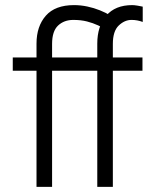

<svg xmlns="http://www.w3.org/2000/svg" viewBox="-20 -732 603 752"><path d="M403 -611 413 -671Q395 -682 371.5 -691.5Q348 -701 322 -706.5Q296 -712 270 -712Q196 -712 159.5 -670.5Q123 -629 123 -561V0H184V-560Q184 -610 207.5 -632Q231 -654 267 -654Q297 -654 320.5 -648Q344 -642 364.5 -632.5Q385 -623 403 -611ZM30 -507V-455H300V-507ZM539 -646V-706Q531 -708 518 -710Q505 -712 498 -712Q431 -712 396 -670.5Q361 -629 361 -561V0H422V-560Q422 -610 445 -632Q468 -654 495 -654Q518 -654 539 -646ZM268 -507V-455H538V-507Z"/></svg>

Font: Hind Variable Light
Style: Regular
Weight: 300
Designer: Manushi Parikh, Satya Rajpurohit
Foundry: Indian Type Foundry
Version: Version 3.000